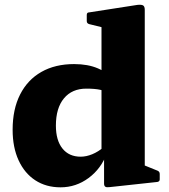

<svg xmlns="http://www.w3.org/2000/svg" viewBox="-20 -787 722 821"><path d="M414 -162V-589H599V-162ZM444 -389Q431 -398 408.5 -403Q386 -408 349 -408Q288 -408 253.5 -366.5Q219 -325 219 -250Q219 -187 247 -152Q275 -117 325 -117Q349 -117 374.5 -127.5Q400 -138 425 -159L437 -132Q413 -66 359 -26Q305 14 239 14Q177 14 131 -16Q85 -46 59.5 -101.5Q34 -157 34 -232Q34 -320 66 -383Q98 -446 157 -479.5Q216 -513 297 -513Q356 -513 399 -494.5Q442 -476 487 -432ZM414 -564V-716L434 -666L361 -684Q351 -687 351 -697V-723Q351 -734 361 -734L567 -766Q584 -768 591.5 -764Q599 -760 599 -745V-564ZM599 -162V-50L580 -87L654 -57Q663 -53 663 -43V-20Q663 -11 653 -9L450 13Q436 15 430.5 11.5Q425 8 425 -2V-123L414 -139V-162Z"/></svg>

Font: Hahmlet ExtraBold
Style: Regular
Weight: 800
Designer: Minjoo Ham & Mark Frömberg
Foundry: hypertype
Version: Version 1.002